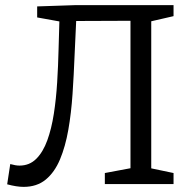

<svg xmlns="http://www.w3.org/2000/svg" viewBox="-20 -718 745 749"><path d="M72 11Q45 11 8 1L20 -78Q41 -72 56 -72Q95 -72 121.5 -98.5Q148 -125 164.5 -170.5Q181 -216 190 -274Q199 -332 203 -397Q207 -462 208.5 -526Q210 -590 212 -647L225 -632L125 -650V-693L275 -698H657V-655L557 -632L570 -651V-46L557 -64L657 -43V0H389V-43L501 -64L489 -46V-657L503 -637L261 -636L278 -654Q274 -580 271 -503Q268 -426 263 -351.5Q258 -277 246.5 -211.5Q235 -146 214 -96Q193 -46 158.5 -17.5Q124 11 72 11Z"/></svg>

Font: Pack4
Style: Regular
Weight: 400
Version: Version 2.002